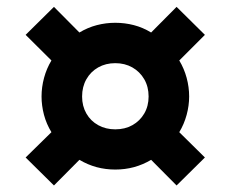

<svg xmlns="http://www.w3.org/2000/svg" viewBox="-20 -598 688 573"><path d="M141 -44.5 56.5 -128 133.5 -203.5Q118.5 -228 111.2 -255.5Q104 -283 104 -310Q104 -338 111.5 -365.8Q119 -393.5 133.5 -417.5L56.5 -494L141 -577.5L217 -501Q242 -516 269 -523Q296 -530 324 -530Q352.5 -530 379.5 -523Q406.5 -516 431 -501L507 -577.5L591.5 -494L515 -417.5Q529.5 -393.5 537 -365.8Q544.5 -338 544.5 -310Q544.5 -283 537 -255.2Q529.5 -227.5 515 -203.5L591.5 -128L507 -44.5L431 -121Q406.5 -106.5 379.8 -99.2Q353 -92 324 -92Q295 -92 268.2 -99.2Q241.5 -106.5 217 -121ZM324 -212Q353 -212 375.2 -224.5Q397.5 -237 410.5 -259.2Q423.5 -281.5 423.5 -310Q423.5 -339 410.5 -361.5Q397.5 -384 375 -396.8Q352.5 -409.5 324 -409.5Q295.5 -409.5 273 -396.8Q250.5 -384 237.8 -361.5Q225 -339 225 -310Q225 -281.5 237.8 -259.2Q250.5 -237 273 -224.5Q295.5 -212 324 -212Z"/></svg>

Font: Geologica Thin Roman
Style: Bold
Weight: 700
Version: Version 1.010;gftools[0.9.28]